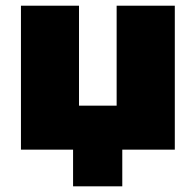

<svg xmlns="http://www.w3.org/2000/svg" viewBox="-20 -530 693 680"><path d="M238.8 129.9V0H54.2V-509.8H259.8V-155.8H393.1V-509.8H599.1V0H413.1V129.9Z"/></svg>

Font: Mulish ExtraBlack
Style: Regular
Weight: 1000
Designer: Vernon Adams
Foundry: Vernon Adams
Version: Version 3.603; ttfautohint (v1.8.3)